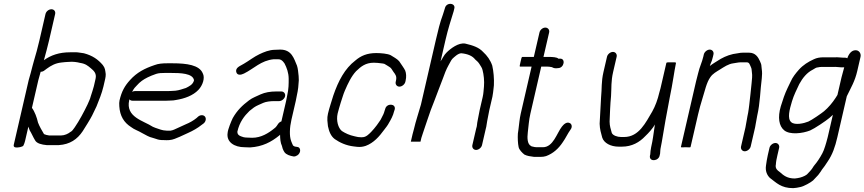

<svg xmlns="http://www.w3.org/2000/svg" viewBox="-20 -756 4480 995"><path d="M450.3 -257C446.5 -240.4 439.2 -229.1 433.4 -214C415.7 -177.2 390.5 -129.7 367.2 -96C359.9 -85.5 353.4 -75.9 344.6 -72C333.6 -63 314.7 -54 296.5 -54H234.5C223.8 -55.6 215.7 -57.4 208.1 -61C197.9 -77.9 184 -101.9 176.9 -121C171.6 -146 159.4 -178.8 145.5 -197L178.5 -340C182.4 -354 186.4 -368.7 190.7 -384C198 -384 204.5 -386.3 210.3 -391L222.3 -400C244.6 -416.2 267 -428.7 297.7 -432L316.2 -434C321 -434.7 326.1 -435 331.4 -435C338.8 -435 345.8 -435.3 352.7 -436C363.5 -436 373.3 -434.3 382 -433L395.3 -430C422.8 -425.9 434.8 -415.8 451.7 -401.5C465.8 -389.6 481.7 -375.7 475.3 -348L466.5 -309.5C462.8 -293.9 455.3 -273.1 450.3 -257ZM246.5 -708C232.7 -708 218.9 -697.1 215.7 -683L184.1 -546C175.7 -509.6 165.8 -473.2 155.4 -439C153.5 -431 151.3 -423 148.8 -415C143.1 -390 135.4 -365.2 128.7 -341L51.4 -6C49.5 2 52.6 6.7 60.7 8C71.5 9.8 97.8 5.7 101.5 -2C105.3 -10 108.2 -18 110 -26L127.1 -100C126.9 -99.3 127.1 -98.7 127.6 -98C129.6 -92 131.6 -86.3 133.7 -81C143.3 -65.6 152.2 -44.2 161.7 -29C170.4 -12.3 196.6 -6.2 221.9 -4H284.9C342.5 -7.8 380.4 -33.9 408.5 -76C417.7 -89.9 450.2 -142.4 457.2 -157C464.4 -173.5 472.8 -187.6 480.3 -205C492.7 -236.2 507.7 -271.8 516.1 -308L525.3 -348C527.2 -356 528 -364 527.9 -372C524.9 -392.5 525.5 -402.3 512.7 -419C488.1 -447.9 459.4 -468.2 414.8 -480L401.3 -482C389.8 -483.5 377.4 -486.3 362 -485H343C287 -485 244.3 -470.3 207.5 -444C216.4 -476.5 226.3 -512.4 234.1 -546L265.7 -683C268.9 -697.1 260.2 -708 246.5 -708Z M664.6 -280 671.4 -292C673.8 -296.7 679.4 -303.3 688 -312C706.3 -332.9 722 -343.4 745 -355L765 -364C773.7 -366.7 781.7 -369.7 789.1 -373C802.2 -377.5 818.7 -378 835.3 -378H863.3C914.5 -378 979.3 -376.7 985.5 -340C980.1 -316.8 958.7 -308.1 943.3 -300L930.3 -296C913.4 -290.2 894.7 -285 873.8 -285C866.3 -284.3 858.9 -284 851.6 -284H678.6C674.6 -284 669.9 -282.7 664.6 -280ZM1026.2 -159C1019.2 -159 1012.8 -156.7 1007.1 -152L998.2 -144C982.3 -131.1 962.5 -119.9 942.9 -112L899.2 -92C887.6 -86.8 877 -80.8 864.2 -79H843.2C828.6 -80.2 824.1 -80.7 813.4 -84L798.5 -89C790.1 -91.3 778.9 -95.9 771.9 -99C723.9 -130.6 629.3 -148.7 649.7 -237L650.6 -241C654.9 -236.3 660.4 -234 667 -234H840C848 -234 856.4 -234.3 865.3 -235C874.6 -235 883.8 -236 892.9 -238C936.1 -244.9 980.1 -260.6 1008 -290C1030.9 -313.8 1043.4 -352.9 1030.8 -376C1013.4 -419 947.8 -428 874.8 -428H846.8C823.3 -428 800.7 -426.4 781.7 -419C729.7 -401.5 689.4 -380.8 653.7 -341C627 -311.7 610.3 -282.9 599.5 -236C597.6 -228 597.3 -217.7 598.3 -205C601.5 -154.7 622.5 -121.1 658.6 -98C676.6 -83.8 695.6 -79.2 717.2 -66C739.6 -54.9 748.5 -46.9 773.5 -41L789.3 -36C801.9 -31.4 810.4 -30 828.9 -30C838.8 -29.3 848.1 -29.3 856.9 -30C877 -31.2 894.7 -40.5 910.9 -47L954.5 -67C979.5 -78.2 1004.4 -92.1 1025.2 -109L1034.8 -116C1040.5 -120.7 1044.2 -126.5 1045.8 -133.5C1049 -147.4 1040.1 -159 1026.2 -159Z M1438.1 -282H1411.1C1380.1 -282 1353 -277 1330.6 -267C1311.2 -257.4 1288.6 -249.9 1270.5 -236C1236.1 -210.1 1208.9 -184.1 1186.2 -144C1178.8 -129 1161.1 -86.2 1159.7 -68C1151.9 -19.2 1195.2 7 1247.4 7C1256.6 7.7 1266.2 8 1276.2 8C1340.7 4 1386 -20.3 1427.5 -54C1429.1 -55.3 1430.4 -56.7 1431.4 -58C1431.8 -35.9 1433.4 -15.7 1441 0L1444.8 14C1447.2 20.7 1450.4 27 1454.4 33C1464.3 45.9 1482 51.5 1502.3 55C1509 55 1515.5 52.8 1521.8 48.5C1541.1 35.3 1540.3 5 1517.8 5L1511.1 4C1507.3 4 1500.8 -0.1 1498.5 -2C1495.1 -8.5 1491.5 -18.7 1488.8 -25C1479 -51.6 1480.8 -94.5 1490.4 -136L1512.8 -233C1514.8 -241.7 1516.6 -251 1518.3 -261C1525.1 -290.5 1527.3 -315.6 1528.5 -340L1527.6 -362C1525.8 -378.8 1524.1 -401.7 1519 -416C1503.3 -452.1 1492.4 -499 1432.2 -499C1423.5 -499 1414.8 -498.7 1406 -498C1375.1 -498 1347.2 -485.8 1324.2 -475C1297.3 -462.4 1269.3 -440.4 1244.3 -426C1228.3 -415.1 1196.6 -406.8 1205 -381C1210.1 -365 1228.6 -366.9 1244.6 -375C1296.3 -400.5 1332.2 -442.5 1398.7 -449H1420.7C1434.8 -449 1440.1 -443.6 1446.9 -437L1454.6 -427C1466 -405 1475.7 -379.1 1476 -348.5C1476.1 -322.3 1476.3 -295.7 1468.3 -261C1466.6 -251 1464.8 -241.7 1462.8 -233L1438.3 -127C1431 -124.3 1425.4 -120 1421.3 -114L1413.8 -103C1410.7 -98.3 1406.4 -94 1400.8 -90C1371.4 -66.1 1333.4 -42 1286.7 -42C1278 -42 1269.4 -42.3 1260.9 -43C1254.3 -43 1248.1 -43.7 1242.4 -45C1225.4 -50.5 1209.5 -54.3 1210.1 -74C1221.5 -123.5 1245.6 -154.7 1272.8 -181C1280.2 -187 1287.9 -193 1295.9 -199C1309.7 -209 1329.5 -215.7 1344.5 -223C1357.9 -229 1380.8 -232 1399.6 -232H1426.6C1439.8 -232 1454.3 -243.8 1457.3 -257C1460.4 -270.2 1451.3 -282 1438.1 -282Z M2080.6 -332 2082 -338C2086.7 -358.1 2085 -377.1 2080 -390C2074.8 -402 2054.9 -428.6 2048.4 -439C2036.6 -452.1 2019.6 -460.1 2004.5 -470C1988.8 -478 1954.1 -481 1930 -481C1882.7 -481 1850.5 -467.4 1821 -442C1767.4 -401.2 1733.3 -337 1707.3 -261C1698.4 -230.3 1687 -199.3 1679.6 -167C1676.9 -155.7 1675.9 -144 1676.5 -132L1679.5 -102C1685.3 -74 1694.9 -50 1715.1 -35C1740.4 -17.4 1773.4 -1.7 1814.3 3L1831.8 5C1847.7 6.6 1861.4 4.5 1875 0C1916.2 -15.1 1945.2 -48.1 1971.4 -84L1984.3 -101C1989.2 -107.7 1992.9 -113.7 1995.5 -119C2005.4 -135.4 2017.2 -156.9 2022.3 -179L2025.6 -189C2032.8 -220 1983.4 -222.7 1976.1 -191L1972.8 -181C1970.6 -171.3 1963.5 -155.4 1959.4 -149L1952.2 -135C1950.1 -131.7 1947.5 -128 1944.6 -124L1932.7 -107C1923.6 -95.4 1913 -81.7 1903.1 -72C1891.8 -60.9 1877.4 -45 1858.4 -45C1854.9 -44.3 1851.2 -44.3 1847.4 -45C1834.8 -45 1827.5 -47.7 1816.5 -50C1791.6 -55.2 1769.2 -65.5 1751.8 -77C1732.7 -92.1 1721.2 -131 1729.8 -168C1731.8 -176.7 1734.1 -185.3 1736.8 -194L1745.7 -224C1753.1 -244.7 1758.6 -267 1767 -286C1783.5 -324.1 1800.5 -360.3 1825.3 -387C1850.4 -411.3 1874.4 -431 1917.5 -431C1924.2 -431 1930.8 -430.7 1937.3 -430C1946.1 -428.3 1964.4 -427.8 1972.1 -425C1981 -419.1 1987.8 -416.5 1996.7 -410C2008.3 -403.4 2009.6 -397 2019.4 -383C2029.7 -369.6 2037.2 -360.2 2032 -338L2030.7 -332C2027.6 -318.8 2036.7 -307 2049.9 -307C2063.1 -307 2077.6 -318.8 2080.6 -332Z M2285.8 -714 2282.1 -702C2279.6 -694 2277.1 -686.3 2274.8 -679C2260.3 -641.3 2249.3 -594.6 2239.2 -551L2161.4 -214C2149.2 -170.3 2134.9 -129.7 2125.1 -87C2122.1 -77 2119.7 -68 2117.9 -60L2109.1 -22H2159.1L2163.5 -41C2164.7 -46.3 2167 -53.3 2170.3 -62C2178.1 -88.3 2186.4 -107 2195.6 -137C2205.6 -168.8 2218.6 -202.8 2230.8 -233C2240.1 -256.1 2264.7 -324 2273.9 -346C2283.1 -371.8 2292.3 -396.4 2304.5 -418C2311.2 -428.4 2316.6 -442.6 2324.1 -451C2333.2 -459.6 2353.7 -480 2370.8 -480C2403.5 -476.7 2428 -466.7 2442.4 -448C2450.8 -440.4 2458 -434.8 2464.1 -425C2470.1 -414.1 2477.9 -406.2 2480.7 -393C2487 -369.8 2490.6 -335.9 2488.1 -308C2486 -290 2486.1 -273.2 2481.4 -253L2465.9 -186C2462.9 -172.6 2457.9 -142.3 2454.8 -129C2451.6 -115.4 2452.8 -103.3 2447.8 -90L2427.9 -4C2424.9 9.2 2433.9 21 2447.2 21C2460.4 21 2474.9 9.2 2477.9 -4L2497.5 -89C2501.7 -101.5 2501.5 -114.9 2504.8 -129C2508 -142.9 2512.6 -171.6 2515.9 -186L2531.9 -255C2534.6 -267 2536.3 -285.9 2537.8 -298L2539.5 -314C2541.2 -348 2537.7 -387.1 2531 -416C2521.4 -444.3 2504.5 -467.9 2483.4 -487C2462 -510.5 2430.6 -520.8 2391.4 -530C2356.5 -536.8 2313.7 -503.6 2293.5 -483C2280.6 -470.7 2274.2 -454.3 2263.1 -438L2289.4 -552C2301.2 -603 2317.4 -654.3 2331.1 -698L2333.9 -710C2344.1 -740.7 2293.5 -747 2285.8 -714Z M2775.8 -588 2746.4 -461H2686.4C2683.8 -461 2680.8 -452.7 2677.7 -436C2673.1 -419.3 2672.2 -411 2674.9 -411H2734.9L2678.6 -167C2672.3 -139.8 2670.3 -110.7 2666.9 -86L2663.8 -64C2662.3 -40.8 2663.7 -12.3 2667.6 6C2670.3 20.3 2686.5 36.3 2697.6 45C2712.2 52.4 2727.5 54.4 2747.8 57H2781.8C2791.8 57 2801.1 55.7 2809.8 53C2846.6 39.5 2874.7 13.9 2896.4 -19C2911.2 -39.3 2922.1 -64.4 2936.4 -84C2947.1 -97.6 2943.2 -112.4 2934.1 -117.5C2917 -127.2 2901.4 -111.6 2892.1 -100C2865.7 -66.5 2847.1 7 2793.4 7H2760.4C2757.2 6.3 2753.9 6 2750.6 6C2745.6 4.7 2741.2 3.7 2737.3 3C2735.3 3 2733.8 2.3 2732.8 1C2712.2 -8.1 2711.8 -41.7 2715.2 -70C2719.3 -101.9 2720.5 -131.9 2728.6 -167L2784.9 -411H2813.9C2819.3 -411 2835.6 -409.6 2840.2 -408C2850.2 -401.8 2859.3 -401.2 2872 -403C2904.1 -403 2913.2 -455.2 2880.4 -452H2873.4C2867.2 -460 2840.2 -461 2825.4 -461H2796.4L2825.8 -588C2828.9 -601.5 2819.6 -613 2806 -613C2792.4 -613 2778.9 -601.5 2775.8 -588Z M3125.7 -462 3107.4 -383C3095.3 -330.5 3099.8 -298.9 3094.9 -251C3092.1 -206.4 3090.4 -158.7 3087.5 -115C3088.1 -86.6 3094.7 -66 3100.9 -43C3109.7 -15.2 3143.9 4 3186.1 4H3203.1C3254.9 4 3294.1 -18.9 3323.5 -50C3342.4 -68 3359.5 -87.1 3374.6 -111L3372.8 -103C3364.9 -52.8 3364.2 -35.7 3354.4 7C3351.1 21.2 3350.9 31.6 3349.8 44L3348 52C3343.8 84.4 3394.8 79.7 3398.9 48L3400.8 40C3402.1 28.9 3401.3 20.5 3404.4 7C3406.2 -1 3407.9 -9.7 3409.4 -19C3420.2 -86.7 3436.6 -177.6 3450.7 -250C3454.9 -268 3456.8 -284.9 3461 -303C3463.6 -320.3 3466.6 -337.7 3470 -355C3474.6 -379.6 3477.5 -405 3482.6 -427L3483.3 -430C3483.9 -432.7 3475.8 -433.7 3459 -433C3442.5 -433.7 3433.9 -432.7 3433.3 -430L3402.8 -298C3401.3 -291.3 3399.2 -284 3396.7 -276C3388.5 -240.3 3375.8 -205.8 3360.1 -178C3326.5 -121.6 3291.5 -46 3214.6 -46H3198.6C3178.7 -46 3156.1 -54.2 3150.5 -67C3145.4 -86 3139.1 -103.3 3139.1 -126C3140.9 -167.4 3142.2 -214.2 3146.6 -258C3149.5 -303 3146 -333.7 3157.4 -383L3175.7 -462C3178.7 -475.2 3169.6 -487 3156.4 -487C3143.2 -487 3128.7 -475.2 3125.7 -462Z M3627.4 -474 3624.9 -463C3617.7 -431.7 3606 -411.5 3597.8 -376C3593.9 -362 3590.3 -348 3587.1 -334L3508.6 6C3508.2 8 3516.4 8.3 3533.4 7C3549.7 8.3 3558.2 8 3558.6 6L3597.6 -163C3603.4 -187.8 3613.1 -223.8 3620.2 -245.5C3632.3 -282.6 3641.2 -328.7 3661.2 -356C3673.2 -374.1 3693.3 -384.7 3711.4 -396C3732.4 -409 3754.5 -424.8 3780.8 -428C3791.6 -429.1 3805.3 -433 3818 -433H3850C3863.8 -433 3865.5 -420.4 3870.7 -410C3876.6 -398.6 3874.4 -393.7 3876.7 -380C3879.5 -366 3876.8 -341.7 3875 -325C3870.4 -286.7 3867.9 -248.4 3862.5 -210L3859.9 -190C3858.2 -177.5 3856.4 -166.1 3853.3 -153C3852.6 -147 3851.5 -141 3850.2 -135C3847.2 -122.2 3846 -108.3 3843.2 -96L3820.3 3C3817.3 16.2 3826.3 28 3839.5 28C3852.7 28 3867.3 16.2 3870.3 3L3893.2 -96C3895.8 -107.6 3897.4 -123.2 3900.2 -135C3901.7 -141.7 3902.9 -148.3 3903.8 -155C3919.7 -224 3919.4 -285.9 3927.8 -350L3929.3 -374C3929.3 -382.7 3928.8 -390.3 3927.7 -397L3926.1 -412C3926 -420 3923.4 -429 3918.3 -439C3908.7 -460 3895.2 -483 3861.5 -483H3829.5C3821.5 -483 3812.9 -482 3803.8 -480C3769.3 -476.3 3741.7 -465.7 3715.1 -451C3698.1 -439.8 3674.3 -426.8 3658.6 -414C3660.3 -418.7 3661.4 -422 3661.9 -424C3667.8 -436.3 3671.2 -447.1 3674.9 -463L3677.4 -474C3680.5 -487.2 3671.4 -499 3658.2 -499C3645 -499 3630.5 -487.2 3627.4 -474Z M4422.6 -388 4439.4 -461C4443.2 -477.3 4434 -491.7 4420.3 -495C4400.4 -498.3 4384.8 -487 4373.4 -461L4373 -459C4372.7 -457.7 4371.9 -456 4370.8 -454C4367.9 -456 4364.5 -457 4360.5 -457H4351.5C4338.7 -457 4321.1 -460.1 4309 -459H4247C4228.3 -459 4212 -456 4197.7 -449C4168.9 -436.1 4141.6 -418.9 4120.2 -395C4103.3 -375.7 4087.4 -356.5 4076.4 -331L4061 -299C4047.3 -270.5 4036.5 -238.7 4026.3 -205C4009.4 -147.1 4016.8 -102.7 4044.1 -80.5C4073.5 -56.6 4138.1 -64 4178.5 -80C4200.6 -89.4 4261 -129.9 4278.5 -145L4296.2 -161L4269.4 -45C4267.2 -35.7 4264.9 -27 4262.4 -19C4259.1 -4.8 4253.2 9.5 4248.7 23C4242.6 40.2 4222 72.9 4211.5 86.5C4204 96.3 4196.5 104.2 4190.5 115C4182.8 127.1 4171.3 137.5 4161.8 148C4150.4 157.3 4129.1 164.8 4113.4 167L4099 169C4059.9 169 4040.8 153.4 4021.6 136C4010 127.5 3995.8 117.8 4000.8 96C4001.6 80.7 4004.7 66.4 4008.9 48L4017.7 10C4020.7 -3.2 4011.7 -15 3998.5 -15C3985.3 -15 3970.7 -3.2 3967.7 10L3958.9 48C3954.5 67.1 3952.2 84 3949.7 101C3945 130.5 3955.2 151.8 3969.7 166C4002.9 190.3 4026.9 219 4090.4 219L4108.9 217C4115.2 215.7 4121.9 214.3 4128.8 213C4146.4 209.2 4181.6 189.8 4193.7 179L4220.1 151C4224.9 145 4229.2 139 4233.3 133L4239.6 123C4251.7 107.9 4255.6 102 4269.3 81C4294.1 44.6 4307.6 6.1 4319.4 -45L4368.3 -257C4391 -304.1 4410.2 -334.5 4422.6 -388ZM4340.7 -354 4319.9 -264C4315.9 -258 4312.7 -253 4310.5 -249C4293.7 -223.1 4273.3 -198.9 4250.4 -179.5C4238.6 -169.5 4185.2 -132.6 4169.1 -126C4146 -116.4 4099.8 -106.2 4080.8 -122.5C4058.4 -141.7 4071.9 -189.3 4084.3 -231C4094.3 -264 4108.3 -290.9 4121.9 -320C4139 -351.8 4162.1 -380.2 4192.2 -395C4202.7 -400.6 4209 -407 4220 -407C4224.9 -408.3 4230.1 -409 4235.4 -409H4299.4C4310.9 -410.6 4327.5 -407 4340 -407H4355C4351 -389.9 4345.3 -374 4340.7 -354Z"/></svg>

Font: HoneyBee
Style: BookIt
Weight: 300
Foundry: Cannot Into Space Fonts
Version: Version 0.89